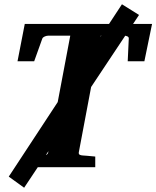

<svg xmlns="http://www.w3.org/2000/svg" viewBox="-20 -783 732 899"><path d="M21 44 93 96 631 -713 551 -763ZM692 -671H96L62 -496H140L178 -602C181 -611 197 -616 206 -616H309L206 -71C204 -58 193 -55 179 -54C179 -54 150 -52 124 -50V0H426V-50C399 -53 368 -55 368 -55C356 -56 347 -58 349 -70L452 -616H561C571 -616 584 -612 583 -603L578 -496H656Z"/></svg>

Font: Veleka
Style: Bold Italic
Weight: 700
Italic angle: -12°
Designer: Stefan Peev, Context Ltd, 2016; SIL International, 1997-2014.
Foundry: Stefan Peev, Context Ltd, 2016
Version: Version 5.000